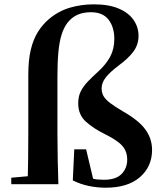

<svg xmlns="http://www.w3.org/2000/svg" viewBox="-20 -850 748 886"><path d="M32 0V-29.9L146.6 -40.2H185.1V0ZM107.6 0Q110.6 -117.4 110.6 -234.8V-505.1Q110.6 -572.4 122 -620.3Q133.4 -668.2 154.7 -702.3Q176 -736.3 204.7 -761.1Q248.5 -798.3 301.4 -814.2Q354.4 -830 412.8 -830Q482 -830 527.9 -810.4Q573.7 -790.9 596.5 -757.7Q619.3 -724.5 619.3 -684.9Q619.3 -644.1 595.6 -611.9Q571.9 -579.7 524.6 -545.4Q486.6 -516.5 467.8 -492.3Q448.9 -468 448.9 -441.9Q448.9 -421.8 458.1 -406.1Q467.2 -390.4 488.9 -374.1Q510.6 -357.7 548.6 -335.3Q620.4 -294.5 651.1 -252.1Q681.7 -209.8 681.7 -158.2Q681.7 -81.1 625.6 -32.4Q569.4 16.2 468.2 16.2Q429 16.2 390.1 8.2Q351.2 0.2 316 -17.5L322.7 -161H377.4L413.1 -10.6L356.7 -43.4Q386 -30.5 407.4 -25.5Q428.9 -20.4 459.4 -20.4Q514.5 -20.4 540.8 -46.9Q567 -73.5 567 -113.4Q567 -150.5 545.4 -175.8Q523.8 -201.2 467.4 -229.3Q411.4 -256.8 376.1 -288.8Q340.9 -320.8 340.9 -373.2Q340.9 -404.7 352.6 -428.2Q364.4 -451.8 385.3 -473.7Q406.3 -495.6 433.9 -520.5Q469.7 -553.3 488.6 -588.7Q507.5 -624.1 507.5 -670.6Q507.5 -724.2 481.2 -758.9Q454.8 -793.6 399.7 -793.6Q364.8 -793.6 338.1 -782Q311.4 -770.4 291.1 -744.7Q274.3 -722.5 263.9 -689.1Q253.6 -655.7 249.3 -608Q245 -560.4 245 -493V-234.8Q245 -176.6 246.3 -117.4Q247.6 -58.2 249.3 0Z"/></svg>

Font: Noto Serif SC
Style: Regular
Weight: 200
Designer: Ryoko NISHIZUKA 西塚涼子 (kana & ideographs); Frank Grießhammer (Latin, Greek & Cyrillic); Wenlong ZHANG 张文龙 (bopomofo); San
Foundry: Adobe
Version: Version 2.001;hotconv 1.1.0;makeotfexe 2.6.0